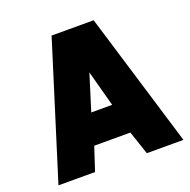

<svg xmlns="http://www.w3.org/2000/svg" viewBox="-129 -857 970 982"><g transform="rotate(-20 355.5 -366.0)"><path d="M423.8 -293 371.1 -488.8 310.1 -293ZM705.1 0H505.9L462.9 -127.9H266.1L224.1 0H24.9L253.9 -731.9H482.9Z"/></g></svg>

Font: Squarion Black
Style: Regular
Weight: 900
Designer: Natanael Gama
Version: Version 1.00;September 12, 2019;FontCreator 11.5.0.2425 64-b